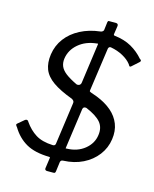

<svg xmlns="http://www.w3.org/2000/svg" viewBox="-131 -903 867 1079"><g transform="rotate(15 302.5 -364.0)"><path d="M555.5 -179.5Q548.2 -127.5 516.4 -85.8Q484.6 -44.1 434.5 -19.4Q384.5 5.3 321.5 7.8Q313.2 8.1 309.6 11.3Q306 14.6 304.7 20L297.4 76.1Q296.1 83.1 293.7 85.3Q291.4 87.5 283.8 87.5H248Q240.9 87.5 237.8 83.4Q234.7 79.4 235.7 74.3L244.1 14.7Q244.6 8.8 244 8.2Q243.3 7.5 239.7 7.5Q155.2 6.1 104.5 -23.1Q53.8 -52.3 21.4 -106.7Q15.6 -112.6 13.9 -117.7Q12.3 -122.9 17.7 -126.8L54.8 -158Q61.4 -162.5 67.2 -160.4Q73.1 -158.3 75.2 -152.3Q104 -110.9 141.7 -87.3Q179.4 -63.8 241.1 -61.3Q248.3 -61.1 252.2 -64.2Q256 -67.3 257 -72.4L291 -317.1Q292.7 -325.9 289.2 -331.1Q285.7 -336.4 277.8 -340.8Q204.9 -367.8 163.2 -397.2Q121.5 -426.6 106.9 -464Q92.4 -501.4 99.6 -551.4Q107.4 -604.3 138.5 -645.8Q169.7 -687.3 220.5 -713.8Q271.3 -740.3 335.3 -747.6Q340.9 -747.9 346.6 -751.7Q352.2 -755.6 353.2 -760.3L359.3 -809.4Q360.6 -813.8 362 -815.1Q363.4 -816.5 367 -816.5H407.8Q414.4 -816.5 417.8 -812.3Q421.2 -808 419.9 -800.8L412.7 -752.3Q412.5 -749 413.4 -747.7Q414.3 -746.3 417.6 -745.5Q476.3 -738.8 517.4 -715.5Q558.6 -692.2 589.5 -656.2Q594.7 -654.2 596.9 -649.3Q599.1 -644.4 593.3 -639.1L552.7 -602.8Q547.6 -598.4 544.2 -600.7Q540.8 -603 536.4 -611.6Q518.4 -634.9 486.5 -652.3Q454.7 -669.6 415.6 -676.7Q408.8 -677.7 405.1 -674Q401.3 -670.3 400.3 -665.3L364.8 -414.7Q363.8 -408.3 365.1 -406.8Q366.5 -405.4 372.8 -402.6L409.5 -389.5Q461.8 -368.8 496.6 -338.9Q531.4 -309 547.1 -269.1Q562.8 -229.2 555.5 -179.5ZM340 -671.7Q341.3 -676.8 339.5 -677.8Q337.6 -678.7 333.3 -677.2Q270.1 -670.9 228.2 -635.2Q186.4 -599.6 179 -548.3Q175.6 -524.1 183.7 -503.9Q191.8 -483.6 215.5 -465.1Q239.2 -446.7 282.3 -426Q291.9 -423.5 299.6 -428Q307.2 -432.6 308.5 -443.4ZM316.6 -65.5Q316.3 -62 317.5 -62.1Q318.7 -62.2 322 -62.7Q384.2 -64.1 426.3 -98.2Q468.4 -132.4 475 -182Q481.7 -226.5 457.4 -256.1Q433.2 -285.7 370.5 -312.3Q352.3 -315.9 349.3 -299.8L316.6 -65.5Z"/></g></svg>

Font: Libre Franklin Thin
Style: Italic
Weight: 100
Italic angle: -8°
Designer: Pablo Impallari, Rodrigo Fuenzalida, Nhung Nguyen
Foundry: Impallari Type
Version: Version 3.000